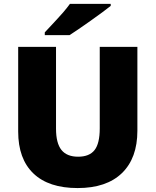

<svg xmlns="http://www.w3.org/2000/svg" viewBox="-20 -954 797 984"><path d="M547.4 -934.1V-923.8Q514.2 -897 443.8 -847.2Q373.5 -797.4 336.4 -773.9H209.5V-788.1Q285.2 -868.7 304.7 -891.6Q324.2 -914.6 338.4 -934.1ZM684.1 -713.9V-284.2Q684.1 -143.6 605 -66.9Q525.9 9.8 377.7 9.8Q229.5 9.8 151.4 -64.9Q73.2 -139.6 73.2 -279.8V-713.9H267.1V-294.9Q267.1 -220.2 294.9 -185.5Q322.8 -150.9 380.4 -150.9Q438 -150.9 464.6 -184.8Q491.2 -218.8 491.2 -295.9V-713.9Z"/></svg>

Font: Open Sans Hebrew Extra Bold
Style: Regular
Weight: 800
Foundry: Ascender Corporation, Yanek Iontef
Version: Version 2.001;PS 002.001;hotconv 1.0.70;makeotf.lib2.5.58329